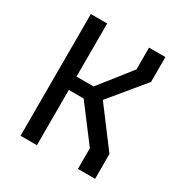

<svg xmlns="http://www.w3.org/2000/svg" viewBox="-168 -863 957 997"><g transform="rotate(30 310.0 -365.0)"><path d="M92 0H190V-331.5H279L436 -124V0H539V-149L369 -375L539 -581V-730H441V-599.5L292.5 -411.5H190V-730H92Z"/></g></svg>

Font: FontWithASyntaxHighlighterNightOwl
Style: Regular
Weight: 400
Designer: Riley Cran & the Lettermatic Team
Foundry: Lettermatic
Version: Version 1.000 (FontWithASyntaxHighlighterNightOwl)